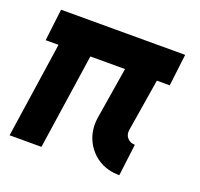

<svg xmlns="http://www.w3.org/2000/svg" viewBox="-95 -604 736 708"><g transform="rotate(20 273.5 -250.0)"><path d="M10 0 65.5 -375H15L30 -500H517L502 -375H451.5L418 -169Q415 -150.5 426.2 -137.8Q437.5 -125 456 -125L440.5 0Q392.5 0 357.2 -23Q322 -46 304.5 -84.2Q287 -122.5 293 -169L326.5 -375H190.5L135 0Z"/></g></svg>

Font: Urbanist
Style: Bold Italic
Weight: 700
Italic angle: -8°
Designer: Corey Hu
Foundry: Corey Hu
Version: Version 1.330; ttfautohint (v1.8.4.7-5d5b)